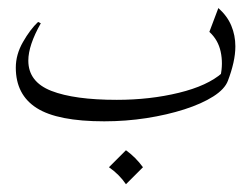

<svg xmlns="http://www.w3.org/2000/svg" viewBox="-20 -296 628 480"><path d="M82 -237.8Q50.8 -182.6 50.8 -144.5Q50.8 -91.3 108.4 -68.8Q166 -46.4 272 -46.4Q355 -46.4 427 -64Q499 -81.5 535.6 -113.8L531.2 -105.5Q538.1 -137.2 531.7 -166.7Q525.4 -196.3 503.4 -216.3L525.9 -275.9Q548.3 -255.9 558.3 -231.7Q568.4 -207.5 568.4 -180.2Q568.4 -160.6 563.5 -138.9Q558.6 -117.2 549.8 -94.2Q542 -73.2 513.2 -54.9Q484.4 -36.6 441.2 -22.7Q397.9 -8.8 346.2 -0.7Q294.4 7.3 240.7 7.3Q124 7.3 71.8 -25.9Q19.5 -59.1 19.5 -127Q19.5 -159.7 37.4 -190.9Q55.2 -222.2 75.2 -241.2ZM294.9 79.6Q319.3 97.2 337.4 122.1L294.9 164.6Q278.3 140.1 252.4 122.1Z"/></svg>

Font: Lateef ExtraLight
Style: Regular
Weight: 200
Designer: SIL International
Foundry: SIL International
Version: Version 4.200